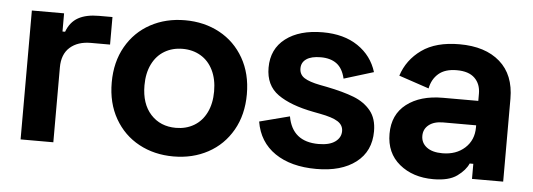

<svg xmlns="http://www.w3.org/2000/svg" viewBox="-41 -616 2045 736"><g transform="rotate(5 981.5 -248.0)"><path d="M180 -426H190Q204 -464 234.5 -481Q265 -498 314 -498H366V-392H292Q242 -392 212 -365.5Q182 -339 182 -288V0H56V-496H180Z M385 -248Q385 -327 419 -386.5Q453 -446 512 -478Q571 -510 645 -510Q719 -510 778 -478Q837 -446 871 -386.5Q905 -327 905 -248Q905 -169 871 -109.5Q837 -50 778 -18Q719 14 645 14Q571 14 512 -18Q453 -50 419 -109.5Q385 -169 385 -248ZM511 -248Q511 -177 548 -136.5Q585 -96 645 -96Q684 -96 714.5 -114Q745 -132 762 -166.5Q779 -201 779 -248Q779 -295 762 -329.5Q745 -364 714.5 -382Q684 -400 645 -400Q606 -400 575.5 -382Q545 -364 528 -329.5Q511 -295 511 -248Z M979 -357Q979 -429 1032 -469.5Q1085 -510 1175 -510Q1256 -510 1310 -473.5Q1364 -437 1383 -375L1269 -340Q1260 -379 1236.5 -396.5Q1213 -414 1175 -414Q1139 -414 1120 -401Q1101 -388 1101 -365Q1101 -341 1120.5 -328.5Q1140 -316 1181 -308L1207 -303Q1272 -290 1313 -274Q1354 -258 1378.5 -228Q1403 -198 1403 -149Q1403 -72 1347 -29Q1291 14 1195 14Q1097 14 1035.5 -28Q974 -70 961 -148L1077 -178Q1094 -82 1195 -82Q1237 -82 1259 -98Q1281 -114 1281 -139Q1281 -162 1260 -175.5Q1239 -189 1191 -198L1165 -203Q1076 -220 1027.5 -254.5Q979 -289 979 -357Z M1481 -370Q1501 -432 1555.5 -471Q1610 -510 1701 -510Q1800 -510 1856.5 -460.5Q1913 -411 1913 -319V0H1793V-58H1779Q1768 -32 1736.5 -9Q1705 14 1645 14Q1566 14 1514.5 -28.5Q1463 -71 1463 -145Q1463 -219 1515.5 -259.5Q1568 -300 1655 -300H1791V-328Q1791 -365 1768 -387.5Q1745 -410 1699 -410Q1654 -410 1629 -388.5Q1604 -367 1597 -331ZM1589 -148Q1589 -121 1610.5 -104.5Q1632 -88 1671 -88Q1724 -88 1757.5 -118.5Q1791 -149 1791 -198V-206H1664Q1629 -206 1609 -190Q1589 -174 1589 -148Z"/></g></svg>

Font: Space Grotesk Variable
Style: Regular
Weight: 400
Designer: Florian Karsten (Space Grotesk), Colophon Foundry (Space Mono)
Foundry: Florian Karsten
Version: Version 1.106